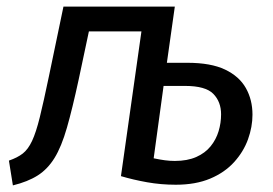

<svg xmlns="http://www.w3.org/2000/svg" viewBox="-20 -547 827 581"><path d="M172 -527H509L485 -357H547Q618 -357 661 -336.5Q704 -316 724 -280.5Q744 -245 744 -200Q744 -163 730.5 -125.5Q717 -88 688.5 -56.5Q660 -25 616 -6.5Q572 12 512 12Q467 12 425 4.5Q383 -3 346 -14L408 -452H249L218 -306Q199 -218 182.5 -160.5Q166 -103 145 -69Q124 -35 94 -16Q64 3 19 14L7 -61Q33 -70 49 -82.5Q65 -95 77 -120.5Q89 -146 100.5 -192.5Q112 -239 128 -316ZM540 -287H475L445 -68Q464 -64 479 -62Q494 -60 509 -60Q547 -60 574 -72Q601 -84 617.5 -104.5Q634 -125 641.5 -150Q649 -175 649 -201Q649 -239 625.5 -263Q602 -287 540 -287Z"/></svg>

Font: Fira Sans Variable
Style: Italic
Weight: 397
Italic angle: -8°
Designer: Carrois Corporate & Edenspiekermann AG
Foundry: Carrois Corporate GbR & Edenspiekermann AG
Version: Version 4.202